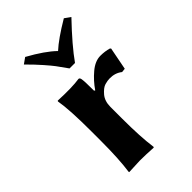

<svg xmlns="http://www.w3.org/2000/svg" viewBox="-202 -743 826 826"><g transform="rotate(-45 210.5 -330.5)"><path d="M86.9 -645 113.8 -664.1Q191.9 -621.1 231.9 -582Q270 -617.2 349.1 -664.1L376 -645Q290 -555.2 247.1 -494.1H213.9Q189 -529.3 179 -542.7Q168.9 -556.2 145.5 -583Q122.1 -609.9 86.9 -645ZM225.1 -349.1Q249 -384.3 281.5 -411.6Q314 -439 346.2 -439Q373 -439 397 -432.1L400.9 -428.2L380.9 -325.2L362.8 -323.2Q338.9 -342.3 305.2 -341.8Q292 -341.8 275.4 -336.9Q258.8 -332 240 -310.1Q221.2 -288.1 221.2 -252.9V-180.2Q221.2 -71.3 231 0L229 2.9Q181.2 0 147 0L80.1 2.9L79.1 0Q88.9 -67.9 88.9 -180.2V-234.9Q88.9 -367.7 78.1 -429.2L80.1 -432.1Q165 -428.2 209 -435.1Q215.8 -435.1 217.8 -424.8Q220.7 -409.2 220.7 -352.1Z"/></g></svg>

Font: Linux Biolinum O
Style: Bold
Weight: 700
Designer: Philipp H. Poll
Foundry: Philipp H. Poll
Version: Version 1.3.2